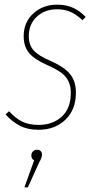

<svg xmlns="http://www.w3.org/2000/svg" viewBox="-20 -549 417 827"><path d="M349 -476 335 -462Q310 -486 284.5 -497.5Q259 -509 226 -509Q173 -509 138.5 -477Q104 -445 104 -393Q104 -356 124.5 -332.5Q145 -309 199 -286Q258 -260 282.5 -229Q307 -198 307 -150Q307 -77 262 -33.5Q217 10 146 10Q99 10 65.5 -7.5Q32 -25 4 -56L19 -70Q45 -41 74 -26Q103 -11 146 -11Q207 -11 246 -46.5Q285 -82 285 -149Q285 -190 264 -216.5Q243 -243 187 -267Q128 -293 105 -321Q82 -349 82 -393Q82 -453 123.5 -491Q165 -529 226 -529Q264 -529 293.5 -516Q323 -503 349 -476ZM161 117Q161 130 148 152L100 258H85L127 142Q115 135 115 121Q115 110 122 103Q129 96 140 96Q150 96 155.5 102Q161 108 161 117Z"/></svg>

Font: Fira Sans Extra Condensed Thin
Style: Italic
Weight: 250
Width: 3
Italic angle: -8°
Designer: Carrois Corporate & Edenspiekermann AG
Foundry: Carrois Corporate GbR & Edenspiekermann AG
Version: Version 4.203